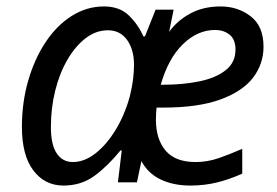

<svg xmlns="http://www.w3.org/2000/svg" viewBox="-20 -566 860 596"><path d="M177 10Q119 10 83.5 -37Q48 -84 48 -172Q48 -248 67.5 -315.5Q87 -383 121.5 -435Q156 -487 202.5 -516.5Q249 -546 303 -546Q351 -546 380 -518Q409 -490 425 -453H430L463 -536H519L505 -467Q530 -502 570.5 -524Q611 -546 665 -546Q718 -546 758 -515.5Q798 -485 798 -421Q798 -368 766 -325.5Q734 -283 665 -257.5Q596 -232 486 -232H466Q465 -223 464.5 -213Q464 -203 464 -195Q464 -134 494 -98.5Q524 -63 587 -63Q624 -63 658.5 -75Q693 -87 732 -104V-27Q692 -9 653 0.5Q614 10 571 10Q518 10 478.5 -9Q439 -28 419 -66L405 0H346L358 -99H354Q314 -50 273 -20Q232 10 177 10ZM479 -303H488Q548 -303 599 -313.5Q650 -324 680.5 -348Q711 -372 711 -412Q711 -444 692.5 -458.5Q674 -473 648 -473Q593 -473 547.5 -428.5Q502 -384 479 -303ZM206 -63Q242 -63 276.5 -90Q311 -117 339 -163Q367 -209 383 -267Q390 -295 393 -319.5Q396 -344 396 -365Q396 -412 374.5 -442Q353 -472 315 -472Q278 -472 246 -447.5Q214 -423 189.5 -381Q165 -339 151.5 -285Q138 -231 138 -172Q138 -117 156 -90Q174 -63 206 -63Z"/></svg>

Font: BC Sans
Style: Italic
Weight: 400
Italic angle: -12°
Designer: Monotype Design Team
Designer: Province of B.C.
Foundry: Monotype Imaging Inc.
Version: Version 2.000;GOOG;noto-source:20170915:90ef993387c0